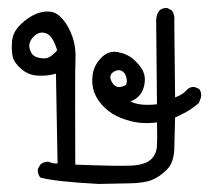

<svg xmlns="http://www.w3.org/2000/svg" viewBox="-20 -273 540 477"><path d="M224 184Q115 178 80 168Q73 159 74 147L80 136Q89 128 101 129Q112 134 123 133L119 -90Q99 -84 75 -85Q51 -86 33 -101.5Q15 -117 11.5 -132.5Q8 -148 10 -171Q12 -194 31.5 -212.5Q51 -231 69.5 -238.5Q88 -246 105 -244Q122 -242 136.5 -224.5Q151 -207 160 -181.5Q169 -156 167.5 -125.5Q166 -95 167 136Q270 140 304.5 138.5Q339 137 354 124Q369 111 370 88.5Q371 66 370 31Q349 34 327.5 32Q306 30 281.5 20.5Q257 11 239.5 -6Q222 -23 214.5 -42.5Q207 -62 210 -86Q213 -110 231 -129Q249 -148 273 -143.5Q297 -139 313 -124.5Q329 -110 335.5 -96Q342 -82 339 -64.5Q336 -47 327 -36.5Q318 -26 304 -21Q327 -9 370 -14L368 -219Q367 -235 376 -247Q384 -254 396 -253L407 -247Q415 -236 413 -220L415 -31Q434 -38 442.5 -48Q451 -58 463 -57L475 -52Q482 -42 479 -30L474 -17Q456 -2 443 5Q430 12 415 19Q414 63 413 97Q412 131 394.5 148.5Q377 166 357.5 174Q338 182 300 182.5Q262 183 224 184ZM293 -62Q297 -70 293.5 -82Q290 -94 281 -97.5Q272 -101 261.5 -94Q251 -87 255.5 -74.5Q260 -62 269.5 -58Q279 -54 293 -62ZM122 -148Q111 -185 94 -190.5Q77 -196 63.5 -182Q50 -168 53.5 -153Q57 -138 66.5 -133Q76 -128 90.5 -128Q105 -128 122 -148Z"/></svg>

Font: NaniFont Regular
Style: Regular
Weight: 400
Designer: Nanigashitei
Version: Version 1.036